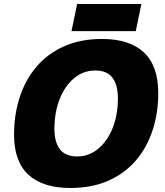

<svg xmlns="http://www.w3.org/2000/svg" viewBox="-20 -920 823 956"><path d="M330 16Q194 16 122 -49.5Q50 -115 50 -250Q50 -349 78 -435.5Q106 -522 161 -587Q216 -652 298 -689Q380 -726 488 -726Q625 -726 696.5 -659Q768 -592 768 -457Q768 -358 740 -272Q712 -186 657 -121.5Q602 -57 520 -20.5Q438 16 330 16ZM364 -141Q422 -141 468 -178.5Q514 -216 540.5 -281.5Q567 -347 567 -431Q567 -497 540 -533Q513 -569 454 -569Q396 -569 350 -531.5Q304 -494 277.5 -428Q251 -362 251 -278Q251 -212 278.5 -176.5Q306 -141 364 -141ZM336 -765 364 -900H684L656 -765Z"/></svg>

Font: Geist Black
Style: Italic
Weight: 900
Italic angle: -12°
Designer: Basement.studio, Andrés Briganti, Mateo Zaragoza
Foundry: Basement.studio, Vercel, Andrés Briganti, Guido Ferreyra, Mateo Zaragoza
Version: Version 1.500; ttfautohint (v1.8.4.7-5d5b)